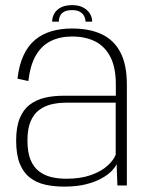

<svg xmlns="http://www.w3.org/2000/svg" viewBox="-20 -706 567 731"><path d="M224 4.5Q271.5 4.5 306.5 -4.2Q341.5 -13 366 -26.5Q390.5 -40 404.8 -54.8Q419 -69.5 424 -81.5L427 0H463V-383.5Q463 -460.5 438 -507.5Q413 -554.5 366.5 -576Q320 -597.5 254 -597.5Q211.5 -597.5 175.8 -587Q140 -576.5 113.2 -554Q86.5 -531.5 69.5 -495Q52.5 -458.5 46.5 -406.5L88 -397.5Q95 -458 116.5 -495Q138 -532 173 -549.5Q208 -567 254 -567Q306 -567 343 -548Q380 -529 400.5 -488.8Q421 -448.5 421 -384.5V-341.5H221.5Q183 -341.5 150.2 -333.8Q117.5 -326 93 -307.2Q68.5 -288.5 55 -255.2Q41.5 -222 41.5 -170.5Q41.5 -117.5 55.2 -83.2Q69 -49 93.8 -29.8Q118.5 -10.5 151.8 -3Q185 4.5 224 4.5ZM232 -25.5Q202 -25.5 175.5 -31.8Q149 -38 128.2 -54Q107.5 -70 96 -98.2Q84.5 -126.5 84.5 -171.5Q84.5 -215.5 96.5 -243.8Q108.5 -272 129 -287.2Q149.5 -302.5 175.8 -308.8Q202 -315 230.5 -315H420.5V-117Q412.5 -96 389 -74.8Q365.5 -53.5 326.2 -39.5Q287 -25.5 232 -25.5ZM255 -686.5Q229 -686.5 212 -677.8Q195 -669 186.8 -654.5Q178.5 -640 178.5 -623.5H204Q204 -635 208.5 -645Q213 -655 224 -661.2Q235 -667.5 255 -667.5Q273 -667.5 284 -661.2Q295 -655 300.2 -645Q305.5 -635 305.5 -623.5H331Q331 -640 322 -654.5Q313 -669 296 -677.8Q279 -686.5 255 -686.5Z"/></svg>

Font: Anybody Thin ExtraLight
Style: Regular
Weight: 250
Version: Version 1.113;gftools[0.9.25]